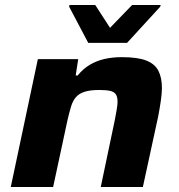

<svg xmlns="http://www.w3.org/2000/svg" viewBox="-20 -746 716 766"><path d="M23 0 131 -510H292L282 -445H290Q311 -471 337.5 -487Q364 -503 396 -510.5Q428 -518 466 -518Q529 -518 563.5 -504.5Q598 -491 612 -463.5Q626 -436 626 -395Q626 -374 621.5 -343Q617 -312 611 -281L550 0H382L438 -267Q441 -282 445 -305Q449 -328 449 -339Q449 -360 442 -370Q435 -380 419 -383.5Q403 -387 376 -387Q340 -387 318 -380Q296 -373 283.5 -359Q271 -345 264 -322.5Q257 -300 250 -270L192 0ZM332 -575 256 -719 257 -726H360L419 -635L507 -726H621L619 -719L487 -575Z"/></svg>

Font: Saira Expanded
Style: Bold Italic
Weight: 700
Width: 7
Italic angle: -12°
Designer: Hector Gatti with collaboration of the Omnibus-Type team
Foundry: Omnibus-Type
Version: Version 1.101